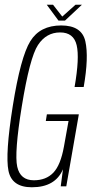

<svg xmlns="http://www.w3.org/2000/svg" viewBox="-20 -787 396 811"><path d="M114.5 4Q213.5 4 246 -72L236.5 0H260L313 -304H178L173.5 -276H269.5L250 -167.5Q236 -89.5 205.2 -57.5Q174.5 -25.5 123 -25.5Q65.5 -25.5 52.8 -82.8Q40 -140 72 -337.5Q105.5 -544 140.5 -597Q175.5 -650 234 -650Q291 -650 303.8 -596.2Q316.5 -542.5 295 -419.5H333.5Q355.5 -545.5 340.5 -612.5Q325.5 -679.5 238.5 -679.5Q149 -679.5 108 -613Q67 -546.5 34 -339.5Q1.5 -135 15.8 -65.5Q30 4 114.5 4ZM227 -700H254.5L326 -767H299L243 -717L204 -767H177.5Z"/></svg>

Font: Anybody Condensed ExtraLight
Style: Italic
Weight: 250
Width: 3
Italic angle: -10°
Version: Version 1.113;gftools[0.9.25]